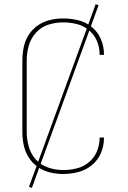

<svg xmlns="http://www.w3.org/2000/svg" viewBox="-20 -832 616 927"><path d="M285 8Q322 8 358.5 -1.5Q395 -11 424 -35Q453 -59 467.5 -93.5Q482 -128 482 -165V-168H461V-166Q461 -133 448 -101.5Q435 -70 409 -48.5Q383 -27 350.5 -19Q318 -11 285 -11Q249 -11 214 -22.5Q179 -34 154 -61Q129 -88 119 -123.5Q109 -159 109 -195V-540Q109 -576 119 -611.5Q129 -647 154 -674.5Q179 -702 214 -713Q249 -724 285 -724Q318 -724 350.5 -716Q383 -708 409 -686.5Q435 -665 448 -634Q461 -603 461 -570V-567H482V-570Q482 -607 467.5 -642Q453 -677 424 -701Q395 -725 358.5 -734Q322 -743 285 -743Q253 -743 221.5 -735.5Q190 -728 163 -709.5Q136 -691 118.5 -663.5Q101 -636 94.5 -604Q88 -572 88 -540V-195Q88 -163 94.5 -131.5Q101 -100 118.5 -72Q136 -44 163 -25.5Q190 -7 221.5 0.5Q253 8 285 8ZM134 75 456 -807 442 -812 120 70Z"/></svg>

Font: Iosevka Sparkle Thin
Style: Regular
Weight: 100
Designer: Belleve Invis
Foundry: Belleve Invis
Version: Version 4.5.0; ttfautohint (v1.8.3)